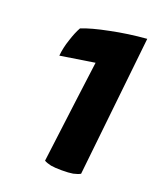

<svg xmlns="http://www.w3.org/2000/svg" viewBox="-113 -646 608 724"><g transform="rotate(20 191.5 -284.0)"><path d="M148.4 -8.8Q158.2 -2.9 175.8 1Q192.4 3.9 219.7 3.9Q248 3.9 264.6 1Q282.2 -2.9 293 -8.8Q313.5 -196.3 353.5 -572.3Q279.3 -566.4 209 -551.8Q139.6 -538.1 101.6 -522.5Q88.9 -500 78.1 -465.8Q66.4 -431.6 63.5 -399.4Q109.4 -406.2 201.2 -420.9Q187.5 -318.4 148.4 -8.8Z"/></g></svg>

Font: cl
Style: Bold Italic
Weight: 400
Designer: Mitja Miklavcic
Version: Version 7.504; 2011; Build 1022